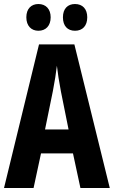

<svg xmlns="http://www.w3.org/2000/svg" viewBox="-20 -935 566 955"><path d="M111 -849C111 -806 136 -782 171 -782C208 -782 232 -807 232 -849C232 -890 208 -915 171 -915C136 -915 111 -892 111 -849ZM293 -849C293 -806 316 -782 353 -782C391 -782 414 -807 414 -849C414 -890 391 -915 353 -915C317 -915 293 -892 293 -849ZM380 0H526L350 -714H174L0 0H147L184 -172H343ZM283 -480 321 -291H204L243 -482C252 -528 259 -573 263 -608C267 -572 274 -527 283 -480Z"/></svg>

Font: Noto Sans Devanagari ExtraCondensed
Style: Bold
Weight: 700
Width: 2
Designer: Jelle Bosma - Monotype Design Team
Foundry: Monotype Imaging Inc.
Version: Version 2.004